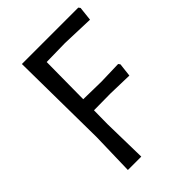

<svg xmlns="http://www.w3.org/2000/svg" viewBox="-190 -731 821 821"><g transform="rotate(-45 220.0 -320.5)"><path d="M172 -349 174 -572 286 -574 433 -569 440 -633 434 -641H93L98 -193L93 0H174L170 -200L171 -283L272 -284L383 -281L390 -342L384 -350L280 -347Z"/></g></svg>

Font: Alegreya Sans
Style: Regular
Weight: 400
Designer: Juan Pablo del Peral
Foundry: Huerta Tipografica
Version: Version 1.000;PS 001.000;hotconv 1.0.70;makeotf.lib2.5.58329